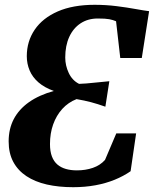

<svg xmlns="http://www.w3.org/2000/svg" viewBox="-20 -771 640 799"><path d="M284.5 8Q224 8 174.8 -3.2Q125.5 -14.5 90 -38Q54.5 -61.5 35.2 -97.5Q16 -133.5 16 -182.5Q16 -234.5 37.2 -275.2Q58.5 -316 100.5 -345.8Q142.5 -375.5 204 -392.5Q165 -406.5 140 -428.2Q115 -450 103.2 -478Q91.5 -506 91.5 -537Q91.5 -599 124.5 -647.5Q157.5 -696 220.5 -723.5Q283.5 -751 374 -751Q420.5 -751 464.5 -745.5Q508.5 -740 544 -733.5Q579.5 -727 600.5 -724.5L570 -529.5H480.5L463 -682.5Q450.5 -688 435 -691Q419.5 -694 387 -694Q346 -694 315.5 -674Q285 -654 268.2 -617.5Q251.5 -581 251.5 -531.5Q251.5 -498.5 266 -467.5Q280.5 -436.5 309 -422Q338 -423 368.5 -426.5Q399 -430 435 -433L418.5 -327Q386 -338.5 358.5 -345.8Q331 -353 298.5 -358.5Q264 -345 239.2 -317.8Q214.5 -290.5 201.2 -253.2Q188 -216 188 -171.5Q188 -141 196 -120Q204 -99 219 -86.2Q234 -73.5 254.5 -67.8Q275 -62 300 -62Q336 -62 366.5 -72.5Q397 -83 417 -105.5L464 -216H546.5L523.5 -58.5Q494 -38 457.2 -23Q420.5 -8 377 0Q333.5 8 284.5 8Z"/></svg>

Font: Merriweather 28pt ExtraBold
Style: Italic
Weight: 800
Italic angle: -7.8°
Version: Version 2.101